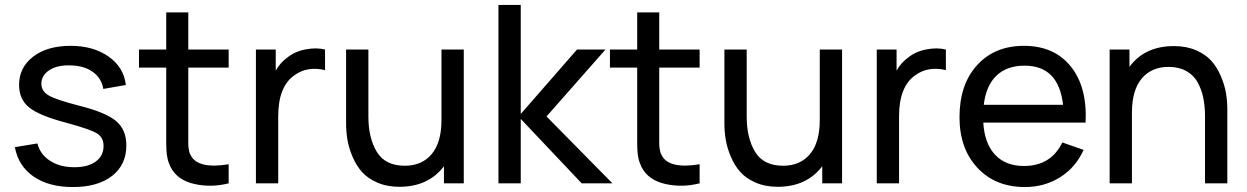

<svg xmlns="http://www.w3.org/2000/svg" viewBox="-20 -740 5034 775"><path d="M274 15Q177 15 115.5 -27.5Q54 -70 40 -146L131 -161Q142 -117 182 -91Q222 -65 280 -65Q335 -65 366.5 -88Q398 -111 398 -151Q398 -185 371.5 -201.5Q345 -218 246 -245Q139 -273 98 -306Q57 -339 57 -397Q57 -468 114 -511.5Q171 -555 265 -555Q357 -555 418.5 -511.5Q480 -468 488 -397L397 -381Q390 -424 355 -449.5Q320 -475 265 -476Q212 -478 179.5 -457Q147 -436 147 -402Q147 -372 177 -354.5Q207 -337 301 -313Q408 -286 449 -251Q490 -216 490 -153Q490 -75 432.5 -30Q375 15 274 15Z M740 -467V-208Q740 -203 740 -190.5Q740 -178 740 -173.5Q740 -169 740 -159Q740 -149 741 -144.5Q742 -140 743 -133Q744 -126 746 -121Q748 -116 751 -111Q781 -57 903 -77V0Q832 18 764 2.5Q696 -13 669 -65Q665 -74 661.5 -82.5Q658 -91 656 -101.5Q654 -112 653 -119Q652 -126 651.5 -139.5Q651 -153 651 -158.5Q651 -164 651 -181.5Q651 -199 651 -204V-467H541V-540H651V-690H740V-540H903V-467Z M1139 -507Q1169 -532 1213 -540.5Q1257 -549 1292 -540V-457Q1220 -474 1168 -436Q1103 -390 1103 -271V0H1013V-540H1093V-455Q1111 -487 1139 -507Z M1762 -540H1852V0H1772V-69Q1709 14 1592 14Q1542 14 1503 -3Q1464 -20 1441 -46Q1418 -72 1403 -107.5Q1388 -143 1382.5 -175.5Q1377 -208 1377 -242V-540H1467V-270Q1467 -183 1501 -127Q1535 -71 1614 -71Q1683 -71 1722.5 -118Q1762 -165 1762 -256Z M1992 0V-720H2082V-280L2309 -540H2424L2186 -270L2452 0H2328L2082 -260V0Z M2641 -467V-208Q2641 -203 2641 -190.5Q2641 -178 2641 -173.5Q2641 -169 2641 -159Q2641 -149 2642 -144.5Q2643 -140 2644 -133Q2645 -126 2647 -121Q2649 -116 2652 -111Q2682 -57 2804 -77V0Q2733 18 2665 2.5Q2597 -13 2570 -65Q2566 -74 2562.5 -82.5Q2559 -91 2557 -101.5Q2555 -112 2554 -119Q2553 -126 2552.5 -139.5Q2552 -153 2552 -158.5Q2552 -164 2552 -181.5Q2552 -199 2552 -204V-467H2442V-540H2552V-690H2641V-540H2804V-467Z M3289 -540H3379V0H3299V-69Q3236 14 3119 14Q3069 14 3030 -3Q2991 -20 2968 -46Q2945 -72 2930 -107.5Q2915 -143 2909.5 -175.5Q2904 -208 2904 -242V-540H2994V-270Q2994 -183 3028 -127Q3062 -71 3141 -71Q3210 -71 3249.5 -118Q3289 -165 3289 -256Z M3645 -507Q3675 -532 3719 -540.5Q3763 -549 3798 -540V-457Q3726 -474 3674 -436Q3609 -390 3609 -271V0H3519V-540H3599V-455Q3617 -487 3645 -507Z M3949 -245Q3954 -161 3996.5 -115.5Q4039 -70 4113 -70Q4222 -70 4268 -165L4354 -135Q4322 -64 4259 -24.5Q4196 15 4117 15Q3998 15 3925.5 -62.5Q3853 -140 3853 -267Q3853 -399 3924 -477Q3995 -555 4113 -555Q4235 -555 4302 -472Q4369 -389 4362 -245ZM4116 -475Q4044 -475 4002 -434.5Q3960 -394 3951 -317H4271Q4253 -475 4116 -475Z M4719 -554Q4769 -554 4808 -537Q4847 -520 4870 -494Q4893 -468 4908 -432.5Q4923 -397 4928.5 -365Q4934 -333 4934 -299V0H4844V-271Q4844 -311 4837 -345Q4830 -379 4814 -408Q4798 -437 4768 -453.5Q4738 -470 4697 -470Q4628 -470 4588.5 -423Q4549 -376 4549 -285V0H4459V-540H4539V-470Q4600 -554 4719 -554Z"/></svg>

Font: Manrope Medium
Style: Medium
Weight: 500
Designer: Mikhail Sharanda
Foundry: Mikhail Sharanda
Version: Version 4.000;hotconv 1.0.109;makeotfexe 2.5.65596